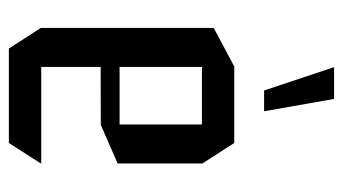

<svg xmlns="http://www.w3.org/2000/svg" viewBox="-190 -583 773 433"><g transform="rotate(90 196.5 -366.5)"><path d="M89.4 0 43 -72V-73H348.7V-72L302.4 0ZM43 -73V-462L130 -508.3H131V-73ZM131 -207V-249.7H260.7V-207.3ZM131 -435.4V-508.3H302.4L348.7 -436.4V-435.4ZM260.7 -207.3V-435.4H348.7V-245.3L261.7 -207.3ZM184.1 -575.6 131.8 -732.4V-733.4H203.1L230.9 -575.6Z"/></g></svg>

Font: Foldit Thin
Style: Regular
Weight: 100
Designer: Sophia Tai
Foundry: Sophia Tai
Version: Version 1.003